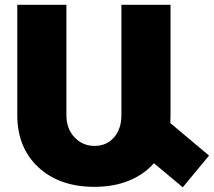

<svg xmlns="http://www.w3.org/2000/svg" viewBox="-20 -777 905 813"><path d="M865.2 -118.2 753.9 16.1 631.8 -85.9Q589.4 -37.6 525.1 -11.7Q460.9 14.2 379.9 14.2Q231.9 14.2 142.6 -68.6Q53.2 -151.4 53.2 -290V-756.8H261.2V-290Q261.2 -231.4 295.7 -195.3Q330.1 -159.2 380.9 -159.2Q430.7 -159.2 462.4 -194.8Q494.1 -230.5 494.1 -290V-756.8H702.1V-290Q702.1 -267.1 701.2 -255.9Z"/></svg>

Font: Montserrat arm ExtraBold
Style: Regular
Weight: 800
Designer: Julieta Ulanovsky
Foundry: Julieta Ulanovsky
Version: Version 6.000;PS 006.000;hotconv 1.0.88;makeotf.lib2.5.64775